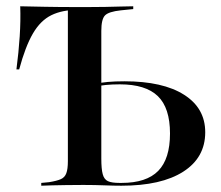

<svg xmlns="http://www.w3.org/2000/svg" viewBox="-20 -591 704 611"><path d="M239.5 -2.4Q213.7 -2.4 189.9 -2Q166.1 -1.6 146.4 -1.2Q126.6 -0.8 111.3 0V-8.9L136.3 -11.3Q161.3 -15.3 173.8 -21Q186.3 -26.6 191.1 -39.9Q196 -53.2 196 -78.2V-201.6H302.4V-86.3Q302.4 -53.2 306.9 -36.7Q311.3 -20.2 323.4 -14.5Q335.5 -8.9 360.5 -8.9H366.9Q446 -8.9 483.5 -47.2Q521 -85.5 521 -166.1Q521 -247.6 482.3 -285.1Q443.5 -322.6 361.3 -322.6Q337.1 -322.6 316.5 -320.6Q296 -318.5 271.8 -313.7V-322.6Q300 -328.2 322.6 -330.2Q345.2 -332.3 375.8 -332.3Q498.4 -332.3 565.7 -289.5Q633.1 -246.8 633.1 -170.2Q633.1 -89.5 563.3 -44.8Q493.5 0 366.1 0Q342.7 0 312.1 -1.2Q281.5 -2.4 250 -2.4ZM196 -201.6V-559.7H228.2Q178.2 -559.7 143.5 -542.7Q108.9 -525.8 84.7 -484.3Q60.5 -442.7 41.1 -370.2H32.3Q39.5 -425 42.7 -475Q46 -525 44.4 -571Q79 -570.2 123.4 -569.4Q167.7 -568.5 230.6 -568.5H250.8H257.3Q287.9 -568.5 314.5 -569Q341.1 -569.4 364.1 -570.2Q387.1 -571 404 -571V-562.1L364.5 -558.1Q325.8 -554 314.1 -541.9Q302.4 -529.8 302.4 -492.7V-201.6Z"/></svg>

Font: Playfair 144pt SemiExpanded SemiBold
Style: Regular
Weight: 600
Width: 6
Designer: Claus Eggers Sørensen
Foundry: Claus Eggers Sørensen
Version: Version 2.203